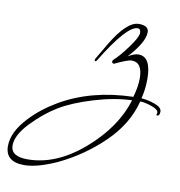

<svg xmlns="http://www.w3.org/2000/svg" viewBox="-385 -401 806 860"><g transform="rotate(10 18.0 29.0)"><path d="M326 59 328 50Q328 36 296.5 25Q265 14 244 14Q217 120 129 205.5Q41 291 -70 344Q-160 385 -219 385Q-305 385 -305 313Q-305 249 -240 180Q-190 127 -120 86Q21 4 210 -1Q224 -49 224 -87Q224 -160 175 -160Q157 -160 99 -132Q89 -132 89 -141Q89 -145 94 -150Q119 -172 154.5 -220.5Q190 -269 190 -288Q190 -307 176 -307Q127 -307 22 -135Q19 -129 15 -129Q11 -129 11 -133.5Q11 -138 14 -142L54 -210Q123 -327 178 -327Q223 -327 223 -297Q223 -251 153 -175Q181 -192 200 -192Q258 -192 258 -90Q258 -43 247 -1Q277 1 309 12.5Q341 24 341 43.5Q341 63 329 63Q326 63 326 59ZM-285 307Q-285 357 -209 357Q-79 357 44.5 250.5Q168 144 207 15Q127 18 34.5 46Q-58 74 -116.5 109.5Q-175 145 -230 202.5Q-285 260 -285 307Z"/></g></svg>

Font: Ruthie
Style: Regular
Weight: 400
Designer: Robert E. Leuschke
Foundry: Robert E. Leuschke
Version: Version 1.003